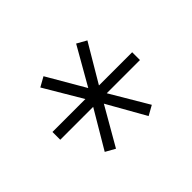

<svg xmlns="http://www.w3.org/2000/svg" viewBox="-81 -820 470 470"><g transform="rotate(45 154.5 -585.0)"><path d="M141 -723H168V-608L266 -666L280 -641L181 -585L280 -528L266 -503L168 -561V-447H141V-561L43 -503L29 -528L127 -585L29 -641L43 -666L141 -608Z"/></g></svg>

Font: Alexandria ExtraLight
Style: Regular
Weight: 250
Designer: Mohamed Gaber
Foundry: Kief Type Foundry
Version: Version 5.100